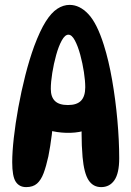

<svg xmlns="http://www.w3.org/2000/svg" viewBox="-20 -759 538 786"><path d="M87 7Q59 7 44.5 -15Q30 -37 30 -95Q30 -136 36.5 -194.5Q43 -253 55 -319Q67 -385 83.5 -450Q100 -515 120 -570Q144 -634 167 -670.5Q190 -707 214.5 -723Q239 -739 265 -739Q306 -739 341.5 -701.5Q377 -664 405 -575Q425 -512 439 -431.5Q453 -351 460.5 -267.5Q468 -184 468 -111Q468 -50 448.5 -21.5Q429 7 394 7Q361 7 342.5 -21.5Q324 -50 318 -116Q314 -163 314 -213Q314 -263 318 -309L346 -232Q322 -220 287 -216.5Q252 -213 214 -218.5Q176 -224 144 -239L197 -307Q198 -255 192 -207Q186 -159 178 -119Q169 -78 158.5 -50Q148 -22 131.5 -7.5Q115 7 87 7ZM258 -329Q295 -329 312 -347Q329 -365 329 -402Q329 -428 323.5 -464Q318 -500 308.5 -535Q299 -570 286.5 -593.5Q274 -617 260 -617Q246 -617 233 -593.5Q220 -570 210 -534Q200 -498 194 -460.5Q188 -423 188 -395Q188 -362 205 -345.5Q222 -329 258 -329Z"/></svg>

Font: DynaPuff Condensed
Style: Regular
Weight: 400
Width: 3
Designer: Toshi Omagari, Jennifer Daniel
Foundry: Google Fonts
Version: Version 2.000